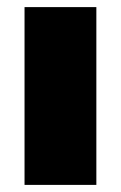

<svg xmlns="http://www.w3.org/2000/svg" viewBox="-20 -520 340 540"><path d="M251 -500V0H49V-500Z"/></svg>

Font: Prodigy Sans ExtraBold
Style: Regular
Weight: 800
Designer: Wei Huang
Foundry: Wei Huang
Version: Version 1.003; ttfautohint (v1.8.3)